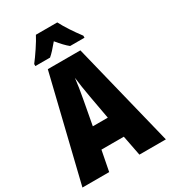

<svg xmlns="http://www.w3.org/2000/svg" viewBox="-221 -1036 1015 1144"><g transform="rotate(-30 287.0 -463.5)"><path d="M362 -927H215C198 -892 146 -815 119 -781V-767H220C237 -781 260 -806 288 -840C315 -807 338 -783 358 -767H457V-781C417 -834 385 -883 362 -927ZM392 0H574L398 -714H174L0 0H184L211 -139H365ZM310 -445 339 -285H236L266 -447C276 -500 284 -551 288 -589C293 -549 300 -498 310 -445Z"/></g></svg>

Font: Noto Sans Myanmar UI ExtraCondensed Black
Style: Regular
Weight: 900
Width: 2
Designer: Monotype Design Team
Foundry: Monotype Imaging Inc.
Version: Version 2.103